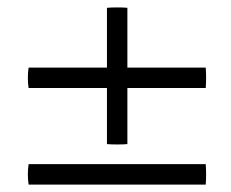

<svg xmlns="http://www.w3.org/2000/svg" viewBox="-20 -498 621 517"><path d="M57 -316H268V-477Q279 -478 296 -478Q313 -478 323 -477V-316H534Q536 -288 534 -261H323V-110Q313 -109 296 -109Q279 -109 268 -110V-261H57Q53 -288 57 -316ZM57 -56H534Q536 -28 534 -1H57Q53 -28 57 -56Z"/></svg>

Font: Tiro Gurmukhi
Style: Italic
Weight: 400
Italic angle: -11°
Designer: Gurmukhi: John Hudson & Fiona Ross, assisted by Paul Hanslow. Latin: John Hudson with Paul Hanslow, assisted by Kaja Soj
Foundry: Tiro Typeworks Ltd.
Version: Version 1.52